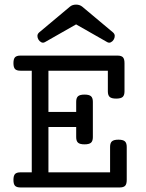

<svg xmlns="http://www.w3.org/2000/svg" viewBox="-20 -824 640 844"><path d="M119.6 -513.2H69.8Q53.2 -513.2 46.1 -520.5Q39.1 -527.8 39.1 -546.4Q39.1 -564.9 46.1 -572.3Q53.2 -579.6 69.8 -579.6H496.6Q513.2 -579.6 520.3 -572.3Q527.3 -564.9 527.3 -546.4V-422.4Q527.3 -405.3 519.3 -397.9Q511.2 -390.6 490.7 -390.6Q470.2 -390.6 462.2 -397.9Q454.1 -405.3 454.1 -422.4V-513.2H192.9V-332H314.9V-376.5Q314.9 -393.6 323 -400.9Q331.1 -408.2 351.6 -408.2Q372.1 -408.2 380.1 -400.9Q388.2 -393.6 388.2 -376.5V-221.2Q388.2 -204.1 380.1 -196.8Q372.1 -189.5 351.6 -189.5Q331.1 -189.5 323 -196.8Q314.9 -204.1 314.9 -221.2V-265.6H192.9V-66.4H463.9V-178.2Q463.9 -195.3 471.9 -202.6Q480 -210 500.5 -210Q521 -210 529.1 -202.6Q537.1 -195.3 537.1 -178.2V-33.2Q537.1 -14.6 530 -7.3Q522.9 0 506.3 0H69.8Q53.2 0 46.1 -7.3Q39.1 -14.6 39.1 -33.2Q39.1 -51.8 46.1 -59.1Q53.2 -66.4 69.8 -66.4H119.6ZM178.2 -639.2Q169.9 -634.3 162.1 -637.9Q154.3 -641.6 149.4 -649.4Q144.5 -657.2 144.5 -666Q144.5 -674.8 152.3 -681.6L287.6 -794.9Q298.3 -803.7 314.5 -803.7Q330.1 -803.7 341.3 -794.9L476.6 -681.6Q484.4 -674.8 484.4 -666Q484.4 -657.2 479.5 -649.4Q474.6 -641.6 466.8 -637.9Q459 -634.3 450.7 -639.2L314.5 -716.8Z"/></svg>

Font: Courier Prime
Style: Regular
Weight: 400
Designer: Alan Dague-Greene
Foundry: Quote-Unquote Apps
Version: Version 1.203